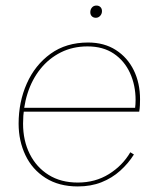

<svg xmlns="http://www.w3.org/2000/svg" viewBox="-20 -662 567 691"><path d="M260 9Q192 9 144 -21.5Q96 -52 71.5 -103.5Q47 -155 47 -217Q47 -295 76.5 -361.5Q106 -428 162 -468.5Q218 -509 297 -509Q355 -509 397 -482Q439 -455 461.5 -409Q484 -363 484 -305Q484 -295 483.5 -283Q483 -271 481 -260H58V-274H471L466 -271Q467 -279 467.5 -287Q468 -295 468 -302Q468 -355 448 -399Q428 -443 389.5 -469Q351 -495 295 -495Q242 -495 199 -473.5Q156 -452 125.5 -414Q95 -376 79 -325.5Q63 -275 63 -217Q63 -156 87 -108Q111 -60 155 -32.5Q199 -5 260 -5Q323 -5 372 -35.5Q421 -66 449 -114L462 -106Q442 -74 412.5 -47.5Q383 -21 345 -6Q307 9 260 9ZM325 -598Q316 -598 310.5 -603.5Q305 -609 305 -618Q305 -628 311 -635Q317 -642 327 -642Q336 -642 341.5 -636.5Q347 -631 347 -622Q347 -612 340.5 -605Q334 -598 325 -598Z"/></svg>

Font: Work Sans Thin
Style: Italic
Weight: 250
Italic angle: -13°
Designer: Wei Huang
Foundry: Wei Huang
Version: Version 2.012